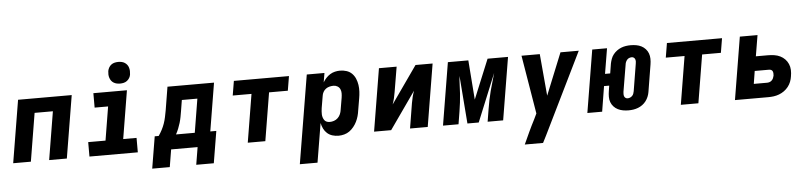

<svg xmlns="http://www.w3.org/2000/svg" viewBox="-52 -1067 6703 1590"><g transform="rotate(-5 3300.0 -272.5)"><path d="M21 0 107 -520H553L467 0H320L386 -400H234L168 0Z M1057 0H655V-120H799L845 -400H733V-520H1012L946 -120H1057ZM961 -580Q947 -580 933 -583Q919 -586 907 -593.5Q895 -601 887.5 -611.5Q880 -622 875.5 -635.5Q871 -649 870.5 -663Q870 -677 872 -692Q875 -707 882.5 -720.5Q890 -734 902.5 -743.5Q915 -753 930.5 -756.5Q946 -760 961 -760Q975 -760 989 -757Q1003 -754 1014.5 -746.5Q1026 -739 1034 -728.5Q1042 -718 1046 -704.5Q1050 -691 1050.5 -677Q1051 -663 1049 -648Q1047 -633 1039 -619.5Q1031 -606 1018.5 -596.5Q1006 -587 991 -583.5Q976 -580 961 -580Z M1164 145 1208 -120H1241Q1257 -143 1270 -168Q1283 -193 1292 -219Q1301 -245 1306.5 -271.5Q1312 -298 1317 -325L1349 -520H1736L1670 -120H1720L1676 145H1530L1554 0H1334L1310 145ZM1541 -120 1587 -400H1458L1443 -308Q1439 -284 1434.5 -260Q1430 -236 1423 -212.5Q1416 -189 1406.5 -165.5Q1397 -142 1385 -120Z M1971 0 2037 -400H1881L1901 -520H2359L2339 -400H2183L2117 0Z M2385 215 2507 -520H2654L2641 -443Q2652 -462 2667.5 -478.5Q2683 -495 2701.5 -506.5Q2720 -518 2741.5 -523Q2763 -528 2783 -528Q2812 -528 2838 -519.5Q2864 -511 2882.5 -492.5Q2901 -474 2911.5 -449Q2922 -424 2926 -397Q2930 -370 2928.5 -341.5Q2927 -313 2922 -285L2905 -185Q2902 -162 2895.5 -139Q2889 -116 2878.5 -94.5Q2868 -73 2852 -53Q2836 -33 2816.5 -19Q2797 -5 2773 1.5Q2749 8 2726 8Q2699 8 2674.5 0.5Q2650 -7 2631.5 -23.5Q2613 -40 2602 -62.5Q2591 -85 2586 -110L2532 215ZM2662 -112Q2680 -112 2698 -118Q2716 -124 2730 -137.5Q2744 -151 2751.5 -169Q2759 -187 2761 -204L2778 -304Q2781 -323 2781 -341Q2781 -359 2774 -374.5Q2767 -390 2752 -399Q2737 -408 2719 -408Q2703 -408 2686.5 -404Q2670 -400 2656 -390Q2642 -380 2633.5 -364.5Q2625 -349 2623 -333L2606 -233Q2604 -219 2603 -206Q2602 -193 2602.5 -180Q2603 -167 2607 -154.5Q2611 -142 2618 -132Q2625 -122 2637 -117Q2649 -112 2662 -112Z M3021 0 3107 -520H3254L3219 -312Q3215 -287 3209 -261.5Q3203 -236 3194 -211L3411 -520H3553L3467 0H3320L3354 -208Q3358 -233 3364.5 -258.5Q3371 -284 3380 -309L3163 0Z M3594 0 3680 -520H3850L3875 -192L4010 -520H4180L4094 0H3965L3982 -104Q3988 -141 3995.5 -178Q4003 -215 4012.5 -251.5Q4022 -288 4033 -324.5Q4044 -361 4054 -398L3891 0H3797L3766 -398Q3762 -361 3761 -324.5Q3760 -288 3757.5 -251.5Q3755 -215 3750.5 -178Q3746 -141 3740 -104L3723 0Z M4407 215H4255Q4278 164 4301.5 113.5Q4325 63 4351 13L4373 -33L4292 -520H4444L4475 -172L4616 -520H4768L4437 156Z M5136 8Q5113 8 5090.5 4Q5068 0 5048 -10Q5028 -20 5013 -36.5Q4998 -53 4990.5 -73.5Q4983 -94 4983 -117.5Q4983 -141 4987 -165L4994 -210H4951L4917 0H4794L4880 -520H5003L4968 -310H5011L5024 -391Q5028 -410 5035 -429.5Q5042 -449 5055 -465.5Q5068 -482 5085 -494.5Q5102 -507 5121 -514.5Q5140 -522 5160 -525Q5180 -528 5200 -528Q5223 -528 5246 -524Q5269 -520 5288.5 -510Q5308 -500 5323 -483.5Q5338 -467 5345.5 -446.5Q5353 -426 5353.5 -402.5Q5354 -379 5350 -355L5313 -129Q5310 -110 5302 -90.5Q5294 -71 5281.5 -54.5Q5269 -38 5252 -25.5Q5235 -13 5215.5 -5.5Q5196 2 5176 5Q5156 8 5136 8ZM5137 -92Q5147 -92 5157 -96Q5167 -100 5175 -108Q5183 -116 5186.5 -126Q5190 -136 5192 -146L5229 -372Q5231 -381 5231 -390.5Q5231 -400 5228 -408.5Q5225 -417 5217.5 -422.5Q5210 -428 5201 -428Q5190 -428 5179.5 -424Q5169 -420 5162 -412Q5155 -404 5150.5 -394Q5146 -384 5145 -374L5107 -148Q5106 -139 5106 -129.5Q5106 -120 5109 -111.5Q5112 -103 5119.5 -97.5Q5127 -92 5137 -92Z M5571 0 5637 -400H5481L5501 -520H5959L5939 -400H5783L5717 0Z M6021 0 6107 -520H6254L6225 -346H6325Q6352 -346 6378 -342Q6404 -338 6426.5 -327Q6449 -316 6466 -298.5Q6483 -281 6493 -258Q6503 -235 6504 -208.5Q6505 -182 6500 -155Q6497 -133 6488.5 -111Q6480 -89 6465 -70Q6450 -51 6430.5 -37Q6411 -23 6388.5 -14.5Q6366 -6 6343.5 -3Q6321 0 6298 0ZM6299 -120Q6309 -120 6319.5 -123.5Q6330 -127 6338 -135Q6346 -143 6350.5 -153.5Q6355 -164 6357 -174Q6358 -184 6357.5 -193Q6357 -202 6353.5 -210Q6350 -218 6342 -222Q6334 -226 6325 -226H6205L6188 -120Z"/></g></svg>

Font: Iosevka Heavy Extended Oblique
Style: Regular
Weight: 900
Width: 7
Italic angle: -9°
Monospace: yes
Designer: Belleve Invis
Foundry: Belleve Invis
Version: Version 32.5.0; ttfautohint (v1.8.4)